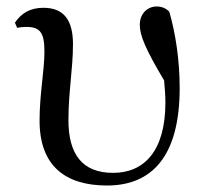

<svg xmlns="http://www.w3.org/2000/svg" viewBox="-20 -557 629 592"><path d="M310 15C449 15 534 -76 534 -285C534 -373 521 -455 502 -521C492 -531 480 -537 463 -537C434 -537 411 -514 411 -481C411 -447 429 -405 486 -309C488 -285 490 -263 490 -241C490 -91 424 -24 329 -24C233 -24 191 -82 191 -187C191 -274 205 -344 205 -421C205 -492 179 -533 114 -533C74 -533 46 -517 26 -487L33 -471C41 -473 51 -474 61 -474C104 -474 117 -456 117 -398C117 -340 102 -267 102 -185C102 -46 181 15 310 15Z"/></svg>

Font: Source Han Serif SC Medium
Style: Regular
Weight: 500
Designer: Ryoko NISHIZUKA 西塚涼子 (kana & ideographs); Frank Grießhammer (Latin, Greek & Cyrillic); Wenlong ZHANG 张文龙 (bopomofo); San
Foundry: Adobe
Version: Version 2.003;hotconv 1.1.1;makeotfexe 2.6.0